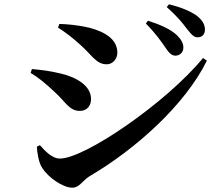

<svg xmlns="http://www.w3.org/2000/svg" viewBox="-20 -834 1040 890"><path d="M747 -613C763 -589 776 -576 793 -576C814 -576 830 -592 830 -613C830 -632 822 -649 801 -670C771 -699 722 -720 666 -738L656 -725C700 -681 728 -641 747 -613ZM845 -702C865 -677 877 -661 896 -661C917 -661 930 -675 930 -697C930 -720 918 -740 895 -759C866 -781 821 -800 763 -814L753 -801C803 -757 827 -726 845 -702ZM249 -706C281 -686 317 -659 356 -623C409 -575 427 -536 475 -536C503 -536 524 -562 524 -589C524 -653 466 -686 396 -705C336 -719 288 -722 255 -723ZM921 -565C751 -358 373 -99 258 -99C219 -99 186 -138 165 -161L151 -154C152 -127 159 -80 176 -55C205 -10 272 36 315 36C349 36 362 3 395 -17C613 -145 839 -350 939 -553ZM122 -496C153 -478 190 -449 235 -406C282 -364 301 -320 349 -320C390 -320 402 -351 402 -375C402 -437 334 -476 262 -493C209 -506 169 -510 128 -514Z"/></svg>

Font: Noto Serif CJK HK
Style: Bold
Weight: 700
Designer: Ryoko NISHIZUKA 西塚涼子 (kana & ideographs); Frank Grießhammer (Latin, Greek & Cyrillic); Wenlong ZHANG 张文龙 (bopomofo); San
Foundry: Adobe
Version: Version 2.001;hotconv 1.1.0;makeotfexe 2.6.0